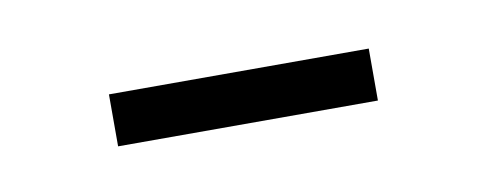

<svg xmlns="http://www.w3.org/2000/svg" viewBox="-24 -314 332 131"><g transform="rotate(-10 142.0 -248.0)"><path d="M52 -265.5H232V-229.5H52Z"/></g></svg>

Font: Newsreader 60pt ExtraLight
Style: Regular
Weight: 250
Designer: Hugues Gentile
Foundry: Production Type
Version: Version 1.003